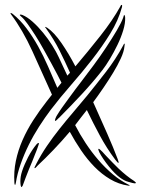

<svg xmlns="http://www.w3.org/2000/svg" viewBox="-20 -761 577 787"><path d="M45 -12Q43 -3 42 -3Q40 -4 39.5 -7Q39 -10 39 -12Q36 -58 45 -101.5Q54 -145 72.5 -187Q91 -229 116.5 -268.5Q142 -308 171 -345L193 -373Q152 -465 112.5 -551.5Q73 -638 26 -701Q23 -705 23 -707Q24 -709 27 -707Q30 -705 32 -704Q63 -679 88.5 -645Q114 -611 136 -571.5Q158 -532 177 -488.5Q196 -445 215 -401L232 -422Q227 -432 216 -453.5Q205 -475 190 -502Q175 -529 158.5 -559Q142 -589 125 -615.5Q108 -642 93 -663Q78 -684 67 -693Q59 -699 62 -701Q64 -702 71 -700Q91 -692 113.5 -672Q136 -652 156.5 -627Q177 -602 194 -575Q211 -548 221 -526L256 -451L267 -463Q247 -508 224 -554Q201 -600 169 -644Q166 -649 165 -649Q164 -649 166 -651Q166 -651 174 -647Q202 -628 232 -584.5Q262 -541 289 -489Q340 -549 391 -613.5Q442 -678 474 -736Q475 -738 476 -740Q477 -742 480 -740Q481 -739 480.5 -736Q480 -733 480 -732Q465 -677 432 -623.5Q399 -570 358 -517.5Q317 -465 272 -413.5Q227 -362 188 -311Q164 -279 140.5 -242.5Q117 -206 98 -167.5Q79 -129 65 -89.5Q51 -50 45 -12ZM507 -4Q513 -1 513 -0.5Q513 0 506 0Q466 -6 431.5 -26.5Q397 -47 367.5 -77Q338 -107 312.5 -144.5Q287 -182 266 -221Q234 -183 199 -146.5Q164 -110 136 -84Q131 -79 127.5 -75Q124 -71 122 -72Q120 -73 123.5 -79Q127 -85 129 -90Q148 -127 172.5 -163Q197 -199 224.5 -233.5Q252 -268 281 -302Q310 -336 338 -370Q373 -413 414 -466Q455 -519 485 -575Q488 -582 490 -582Q492 -582 491 -577.5Q490 -573 490 -570Q488 -549 475 -521Q462 -493 443.5 -462.5Q425 -432 403.5 -400.5Q382 -369 362 -342L371 -322Q395 -269 420 -212Q445 -155 462 -110Q464 -105 465.5 -99.5Q467 -94 465 -93Q464 -93 460 -97.5Q456 -102 452 -107Q417 -154 389.5 -205Q362 -256 336 -310Q324 -295 312 -279.5Q300 -264 288 -248Q307 -211 331 -174.5Q355 -138 383 -105.5Q411 -73 442.5 -46.5Q474 -20 507 -4ZM400 -474Q361 -424 314 -373.5Q267 -323 222 -278Q220 -277 214 -270.5Q208 -264 206 -266Q204 -267 207.5 -276Q211 -285 214 -289Q221 -301 234 -319.5Q247 -338 261.5 -357.5Q276 -377 289.5 -395.5Q303 -414 312 -425Q335 -455 362.5 -492Q390 -529 414.5 -566Q439 -603 458.5 -636Q478 -669 485 -689Q488 -700 489 -700Q490 -700 491.5 -696.5Q493 -693 493 -688Q494 -666 485 -636.5Q476 -607 461.5 -577Q447 -547 430.5 -519.5Q414 -492 400 -474ZM99 -68Q91 -48 84.5 -31Q78 -14 73 0Q72 2 69.5 5Q67 8 65 0Q62 -17 65 -37Q68 -57 82 -89Q87 -101 95 -116.5Q103 -132 112 -145.5Q121 -159 128.5 -168Q136 -177 140 -174Q140 -173 138 -167Q136 -161 133.5 -154Q131 -147 128.5 -140.5Q126 -134 125 -132Q118 -113 112 -99Q106 -85 99 -68ZM466 -70Q482 -55 497.5 -42.5Q513 -30 530 -19Q532 -17 535 -14.5Q538 -12 537 -11Q535 -9 531.5 -9.5Q528 -10 523 -11Q513 -14 505 -16Q497 -18 488.5 -22.5Q480 -27 470.5 -34Q461 -41 449 -53Q439 -63 426.5 -78.5Q414 -94 403.5 -109.5Q393 -125 387 -137Q381 -149 384 -151Q385 -152 390 -148Q395 -144 400 -138.5Q405 -133 409.5 -128Q414 -123 416 -121Q430 -106 442 -94Q454 -82 466 -70Z"/></svg>

Font: Akronim
Style: Regular
Weight: 400
Designer: Grzegorz Klimczewski
Foundry: Fonty.PL
Version: Version 1.001